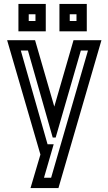

<svg xmlns="http://www.w3.org/2000/svg" viewBox="-20 -780 543 969"><path d="M184 0 16 -577H157L254 -242L351 -577H492L275 169H134ZM202 117H238L424 -525H388L261 -86H246L121 -525H85L220 -52H251ZM211 -622H73V-760H211ZM125 -674H159V-708H125ZM418 -622H280V-760H418ZM332 -674H366V-708H332Z"/></svg>

Font: Aurach Bi
Style: Regular
Weight: 400
Designer: Peter Wiegel
Foundry: Peter Wiegel
Version: Version 1.002